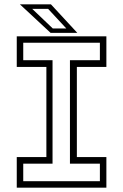

<svg xmlns="http://www.w3.org/2000/svg" viewBox="-20 -868 570 888"><path d="M57.5 0V-141.5H194.5V-558.5H57.5V-700H472V-558.5H335.5V-141.5H472V0ZM87.5 -30H442V-111H303.5V-589.5H442V-670.5H87.5V-589.5H223V-111H87.5ZM337.5 -716H214L72 -848H215.5ZM286.5 -736.5 202.5 -827H129L224 -736.5Z"/></svg>

Font: Tourney Thin Light
Style: Regular
Weight: 300
Version: Version 1.015